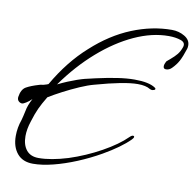

<svg xmlns="http://www.w3.org/2000/svg" viewBox="-77 -695 858 842"><g transform="rotate(10 352.0 -274.0)"><path d="M123 68Q77 68 52.5 38.5Q28 9 28 -39Q28 -77 41 -113Q43 -120 45.5 -130.5Q48 -141 51 -155Q55 -179 72 -211Q60 -199 47.5 -191.5Q35 -184 31 -184Q22 -184 15 -190.5Q8 -197 9 -209Q14 -244 34.5 -255.5Q55 -267 89 -277Q91 -278 96 -279Q101 -280 109 -281Q117 -283 122.5 -285Q128 -287 130 -288Q193 -397 274 -469Q355 -543 444.5 -579.5Q534 -616 622 -616Q653 -616 678.5 -601Q704 -586 704 -561Q704 -552 702 -546Q690 -509 679.5 -489.5Q669 -470 651 -452Q640 -441 626 -441Q614 -441 614 -453Q614 -462 621 -475Q623 -477 627 -480.5Q631 -484 636 -488Q655 -504 665.5 -517Q676 -530 683 -550Q690 -571 667 -579Q644 -587 613 -587Q539 -587 460.5 -551Q382 -515 306.5 -449Q231 -383 167 -293Q189 -304 209.5 -312.5Q230 -321 250 -328Q256 -330 268.5 -334Q281 -338 300 -342L330 -349Q379 -360 421.5 -366.5Q464 -373 499 -373Q563 -373 591 -354Q600 -348 591 -343Q585 -341 582 -341Q577 -341 571 -344Q552 -356 516 -356Q456 -356 328 -320Q301 -313 265.5 -297.5Q230 -282 195.5 -264Q161 -246 135 -230Q115 -197 104 -173Q93 -149 82 -113Q70 -77 70 -46Q70 -7 88.5 16Q107 39 143 39Q198 39 273 16Q347 -8 414.5 -45.5Q482 -83 520 -121Q532 -133 539 -128L540 -125Q540 -120 532 -112Q492 -72 417 -29Q368 -1 315 21Q262 43 212.5 55.5Q163 68 123 68Z"/></g></svg>

Font: Allison
Style: Regular
Weight: 400
Designer: Robert E. Leuschke
Foundry: Robert E. Leuschke
Version: Version 1.010; ttfautohint (v1.8.3)